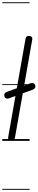

<svg xmlns="http://www.w3.org/2000/svg" viewBox="-25 -1246 333 1698"><path d="M75 0Q60 0 52.5 -8.2Q45 -16.5 47 -30.5L201 -904Q205.5 -928.5 229.5 -928.5Q245.5 -928.5 254 -920Q262.5 -911.5 260.5 -898.5L107 -26.5Q105 -14 96.5 -7Q88 0 75 0ZM55 -376.5Q41 -371.5 30 -375.2Q19 -379 15 -390.5Q10 -405 15.2 -416.5Q20.5 -428 34.5 -433L243 -509Q257.5 -514.5 269.5 -510Q281.5 -505.5 286 -493Q290.5 -479 284.5 -468.5Q278.5 -458 263.5 -452.5ZM75 0Q60 0 52.5 -8.2Q45 -16.5 47 -30.5L201 -904Q205.5 -928.5 229.5 -928.5Q245.5 -928.5 254 -920Q262.5 -911.5 260.5 -898.5L107 -26.5Q105 -14 96.5 -7Q88 0 75 0ZM55 -376.5Q41 -371.5 30 -375.2Q19 -379 15 -390.5Q10 -405 15.2 -416.5Q20.5 -428 34.5 -433L243 -509Q257.5 -514.5 269.5 -510Q281.5 -505.5 286 -493Q290.5 -479 284.5 -468.5Q278.5 -458 263.5 -452.5ZM-5 424.5H237V432.5H-5ZM-5 -16H237V0H-5ZM-5 -501.5H237V-493.5H-5ZM-5 -1226H237V-1218H-5Z"/></svg>

Font: Edu AU VIC WA NT Guides
Style: Regular
Weight: 400
Designer: Tina and Corey Anderson, Eben Sorkin, Mirko Velimirovic
Foundry: Google for Education
Version: Version 1.001